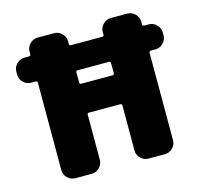

<svg xmlns="http://www.w3.org/2000/svg" viewBox="-105 -846 1016 963"><g transform="rotate(-15 403.0 -365.0)"><path d="M493 -459V-511Q493 -520 484 -520H321Q313 -520 313 -511V-459Q313 -450 321 -450H484Q493 -450 493 -459ZM726 -650Q749 -650 766 -633Q783 -616 783 -593V-577Q783 -554 766 -537Q749 -520 726 -520H702Q693 -520 693 -511V-57Q693 -34 676 -17Q659 0 636 0H550Q527 0 510 -17Q493 -34 493 -57V-291Q493 -300 484 -300H321Q313 -300 313 -291V-57Q313 -34 296 -17Q279 0 256 0H170Q147 0 130 -17Q113 -34 113 -57V-511Q113 -520 104 -520H80Q57 -520 40 -537Q23 -554 23 -577V-593Q23 -616 40 -633Q57 -650 80 -650H104Q113 -650 113 -659V-673Q113 -696 130 -713Q147 -730 170 -730H256Q279 -730 296 -713Q313 -696 313 -673V-659Q313 -650 321 -650H484Q493 -650 493 -659V-673Q493 -696 510 -713Q527 -730 550 -730H636Q659 -730 676 -713Q693 -696 693 -673V-659Q693 -650 702 -650Z"/></g></svg>

Font: Rounded Mplus 1c Black
Style: Regular
Weight: 900
Version: Version 1.059.20150529